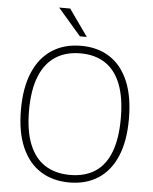

<svg xmlns="http://www.w3.org/2000/svg" viewBox="-61 -980 829 1040"><g transform="rotate(5 353.5 -459.5)"><path d="M355 10Q264 10 197.8 -32.2Q131.5 -74.5 95.8 -157Q60 -239.5 60 -360Q60 -481.5 95.8 -564.5Q131.5 -647.5 197.8 -690.2Q264 -733 355 -733Q446 -733 511.5 -690.5Q577 -648 612 -565Q647 -482 647 -360Q647 -239.5 612 -157.2Q577 -75 511.5 -32.5Q446 10 355 10ZM355 -31Q436 -31 491.2 -67Q546.5 -103 574.8 -176.2Q603 -249.5 603 -360Q603 -472 574.2 -545.5Q545.5 -619 490.2 -655.5Q435 -692 355 -692Q275 -692 219 -655.2Q163 -618.5 133.5 -544.8Q104 -471 104 -360Q104 -249 133.5 -176Q163 -103 219 -67Q275 -31 355 -31ZM343.5 -783.5 218 -929H278L381 -783.5Z"/></g></svg>

Font: Public Sans Thin Thin
Style: Regular
Weight: 250
Version: Version 2.001